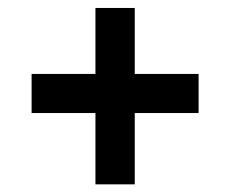

<svg xmlns="http://www.w3.org/2000/svg" viewBox="-20 -492 586 489"><path d="M485.8 -204.1V-303.7H323.2V-471.7H223.1V-303.7H60.5V-204.1H223.1V-22.5H323.2V-204.1Z"/></svg>

Font: Vazirmatn SemiBold
Style: Regular
Weight: 600
Designer: Saber Rastikerdar
Foundry: Saber Rastikerdar
Version: Version 33.003